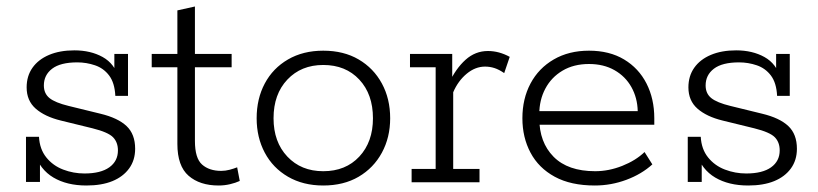

<svg xmlns="http://www.w3.org/2000/svg" viewBox="-20 -561 2517 591"><path d="M246 10Q186 10 144.5 -14.5Q103 -39 86 -90L103 -97V-1H60V-140H100Q102 -102 122.5 -76.5Q143 -51 174.5 -39Q206 -27 240 -27Q290 -27 316.5 -46Q343 -65 343 -98Q343 -123 328 -138.5Q313 -154 265 -166L167 -190Q118 -202 90 -226.5Q62 -251 62 -292Q62 -327 80 -352.5Q98 -378 131 -392Q164 -406 209 -406Q259 -406 296 -385.5Q333 -365 346 -320L332 -316V-395H374V-266H335Q333 -306 316 -328.5Q299 -351 272.5 -360Q246 -369 218 -369Q166 -369 140.5 -349.5Q115 -330 115 -298Q115 -273 132.5 -259Q150 -245 191 -235L289 -211Q343 -198 369.5 -173Q396 -148 396 -103Q396 -68 377.5 -42.5Q359 -17 326 -3.5Q293 10 246 10Z M653 10Q595 10 560.5 -20Q526 -50 526 -118V-354H447V-395H526V-529L580 -541V-395H693V-354H580V-127Q580 -74 602 -54.5Q624 -35 661 -35Q674 -35 687 -38.5Q700 -42 710 -46L718 -4Q705 2 688 6Q671 10 653 10Z M975 10Q913 10 866.5 -17Q820 -44 795 -91Q770 -138 770 -197Q770 -257 795 -304Q820 -351 866.5 -378Q913 -405 975 -405Q1038 -405 1084 -378Q1130 -351 1155.5 -304Q1181 -257 1181 -197Q1181 -138 1155.5 -91Q1130 -44 1084 -17Q1038 10 975 10ZM975 -34Q1044 -34 1086 -79Q1128 -124 1128 -197Q1128 -271 1086 -316Q1044 -361 975 -361Q907 -361 864.5 -316Q822 -271 822 -197Q822 -124 864.5 -79Q907 -34 975 -34Z M1247 0V-41H1321V-354H1242V-395H1372V-301L1362 -305Q1383 -350 1413 -377Q1443 -404 1482 -404Q1516 -404 1549 -386L1532 -336Q1516 -347 1502 -351.5Q1488 -356 1473 -356Q1443 -356 1416.5 -334Q1390 -312 1375 -277V-41H1456V0Z M1811 10Q1737 10 1687.5 -17Q1638 -44 1613 -91Q1588 -138 1588 -197Q1588 -257 1613 -304Q1638 -351 1684.5 -378Q1731 -405 1793 -405Q1856 -405 1901 -378Q1946 -351 1970 -304Q1994 -257 1994 -197V-177H1622V-219H1943Q1942 -260 1923.5 -293Q1905 -326 1871.5 -345Q1838 -364 1793 -364Q1746 -364 1711.5 -343.5Q1677 -323 1658.5 -288Q1640 -253 1640 -210V-197Q1640 -123 1684 -78.5Q1728 -34 1812 -34Q1854 -34 1895.5 -50.5Q1937 -67 1964 -93L1988 -55Q1955 -25 1908 -7.5Q1861 10 1811 10Z M2283 10Q2223 10 2181.5 -14.5Q2140 -39 2123 -90L2140 -97V-1H2097V-140H2137Q2139 -102 2159.5 -76.5Q2180 -51 2211.5 -39Q2243 -27 2277 -27Q2327 -27 2353.5 -46Q2380 -65 2380 -98Q2380 -123 2365 -138.5Q2350 -154 2302 -166L2204 -190Q2155 -202 2127 -226.5Q2099 -251 2099 -292Q2099 -327 2117 -352.5Q2135 -378 2168 -392Q2201 -406 2246 -406Q2296 -406 2333 -385.5Q2370 -365 2383 -320L2369 -316V-395H2411V-266H2372Q2370 -306 2353 -328.5Q2336 -351 2309.5 -360Q2283 -369 2255 -369Q2203 -369 2177.5 -349.5Q2152 -330 2152 -298Q2152 -273 2169.5 -259Q2187 -245 2228 -235L2326 -211Q2380 -198 2406.5 -173Q2433 -148 2433 -103Q2433 -68 2414.5 -42.5Q2396 -17 2363 -3.5Q2330 10 2283 10Z"/></svg>

Font: Rokkitt SemiBold Light
Style: Regular
Weight: 300
Version: Version 3.103